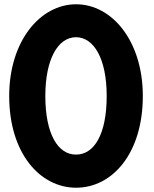

<svg xmlns="http://www.w3.org/2000/svg" viewBox="-20 -869 719 898"><path d="M23 -420C23 -151 168 9 336 9C505 9 648 -151 648 -420C648 -677 504 -849 336 -849C168 -849 23 -677 23 -420ZM192 -420C192 -592 251 -695 336 -695C420 -694 479 -593 479 -420C479 -240 420 -146 336 -146C252 -145 192 -241 192 -420Z"/></svg>

Font: Rabbid Highway Sign IV
Style: Bd
Weight: 400
Foundry: Cannot Into Space Fonts
Version: Version 0.277